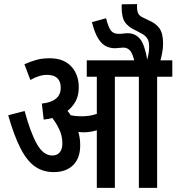

<svg xmlns="http://www.w3.org/2000/svg" viewBox="-20 -916 860 936"><path d="M371 -208Q371 -145 336.5 -111Q302 -77 242 -77Q190 -77 151 -104Q112 -131 80.5 -192Q49 -253 20 -354L100 -375Q128 -271 159.5 -214.5Q191 -158 235 -158Q258 -158 271 -173Q284 -188 284 -216Q284 -253 269.5 -284Q255 -315 235 -341Q215 -335 193 -333L184 -411Q276 -421 276 -488Q276 -551 209 -551Q171 -551 128 -526L99 -603Q129 -616 157 -624Q185 -632 222 -632Q290 -632 327 -592.5Q364 -553 364 -490Q364 -451 349 -423Q334 -395 309 -375Q318 -365 325 -354Q349 -349 377 -349Q419 -349 452 -361V-542H403V-622H820V-542H746V0H657V-542H540V0H452V-281Q436 -276 420 -273.5Q404 -271 387 -271Q376 -271 362 -273Q366 -259 368.5 -243Q371 -227 371 -208ZM636 -615Q626 -657 613 -670.5Q600 -684 582 -684Q572 -684 561 -682.5Q550 -681 539 -681Q517 -681 497 -690.5Q477 -700 459.5 -727Q442 -754 428 -808L497 -827Q509 -781 521.5 -766Q534 -751 558 -751Q570 -751 581 -752.5Q592 -754 603 -754Q639 -754 662 -727Q685 -700 698 -625Q702 -641 704.5 -656Q707 -671 707 -689Q707 -715 697.5 -729Q688 -743 673 -751L643 -767Q607 -783 590 -806.5Q573 -830 573 -883Q573 -885 573 -888.5Q573 -892 574 -895L649 -896Q648 -893 648 -889.5Q648 -886 648 -883Q648 -863 653.5 -851Q659 -839 676 -831L707 -816Q740 -802 757.5 -777.5Q775 -753 775 -704Q775 -682 770.5 -657.5Q766 -633 760 -615Z"/></svg>

Font: Noto Sans ExtraCondensed Medium
Style: Regular
Weight: 500
Width: 2
Designer: Monotype Design Team
Foundry: Monotype Imaging Inc.
Version: Version 2.013; ttfautohint (v1.8.4.7-5d5b)